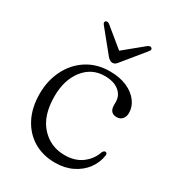

<svg xmlns="http://www.w3.org/2000/svg" viewBox="-160 -737 769 844"><g transform="rotate(30 224.5 -315.0)"><path d="M420 -341.5Q420 -322.5 409.5 -310.5Q399 -298.5 382 -298.5Q345.5 -298.5 345.5 -338.5V-354Q345.5 -387.5 319.5 -408.5Q293.5 -429.5 247 -429.5Q181.5 -429.5 140.5 -377.2Q99.5 -325 99.5 -241.5Q99.5 -144.5 147 -92Q194.5 -39.5 266.5 -39.5Q319.5 -39.5 354.2 -65.8Q389 -92 402 -131.5Q408 -142.5 415 -142.5Q425.5 -142.5 424.5 -129Q419 -90 395.5 -58.5Q372 -27 333.8 -8.2Q295.5 10.5 247 10.5Q184.5 10.5 137.2 -18Q90 -46.5 63.8 -98Q37.5 -149.5 37.5 -219Q37.5 -286 64.8 -340.5Q92 -395 141.5 -426.8Q191 -458.5 257 -458.5Q307.5 -458.5 344 -442.2Q380.5 -426 400.2 -399.2Q420 -372.5 420 -341.5ZM271.5 -512.5Q265.5 -504.5 259.8 -500.2Q254 -496 246 -496Q232.5 -496 219 -512.5L130.5 -621.5Q121.5 -632.5 129.5 -639Q137 -645 148.5 -636.5L245.5 -557L342.5 -636.5Q354.5 -645 362 -639Q369.5 -633 360.5 -621.5Z"/></g></svg>

Font: Fraunces 72pt S050 Light
Style: Regular
Weight: 300
Version: Version 1.000; ttfautohint (v1.8.3)